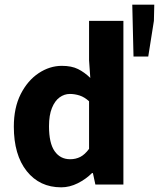

<svg xmlns="http://www.w3.org/2000/svg" viewBox="-20 -790 681 822"><path d="M242.1 12Q149.6 12 94.4 -57.4Q39.2 -126.9 39.2 -247.9Q39.2 -329 68.7 -387.2Q98.2 -445.3 145.4 -476.7Q192.7 -508.1 244.9 -508.1Q286.5 -508.1 314.2 -494.3Q341.9 -480.4 366.6 -456.4L361.3 -531.5V-700.6H508.3V0H388.3L377.7 -49.2H374.1Q348.2 -23.3 313.2 -5.6Q278.1 12 242.1 12ZM280.4 -108.3Q304.2 -108.3 323.9 -118.3Q343.5 -128.4 361.3 -152.7V-356.4Q341.9 -374.3 320.9 -381.1Q299.9 -387.8 279.2 -387.8Q255.4 -387.8 235.1 -373.1Q214.7 -358.3 202.3 -327.5Q189.8 -296.7 189.8 -249.5Q189.8 -176.9 214 -142.6Q238.1 -108.3 280.4 -108.3ZM551.6 -548 546.3 -770.1H640.5L638.9 -700.7L614.7 -548Z"/></svg>

Font: SourceSans3VF
Style: Regular
Weight: 200
Designer: Paul D. Hunt
Foundry: Adobe
Version: Version 3.052;hotconv 1.1.0;makeotfexe 2.6.0